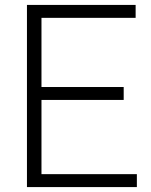

<svg xmlns="http://www.w3.org/2000/svg" viewBox="-20 -760 612 780"><path d="M89.5 0V-740H531V-687.5H148.5V-52.5H536V0ZM128.5 -354V-406.5H482.5V-354Z"/></svg>

Font: Encode Sans SC Light
Style: Regular
Weight: 300
Version: Version 3.002